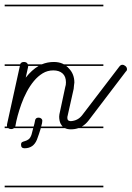

<svg xmlns="http://www.w3.org/2000/svg" viewBox="-20 -562 563 821"><path d="M422 -280H263Q269 -276 274 -270Q286 -258 292 -242.5Q298 -227 298 -209Q297 -204 296.5 -197.5Q296 -191 295 -182L269 -66Q268 -64 268 -59Q268 -49 273 -46.5Q278 -44 283 -44Q313 -46 331 -69L490 -277Q496 -285 503 -285Q510 -285 516.5 -279.5Q523 -274 523 -266Q523 -260 518 -256L359 -47Q346 -30 330 -21H422V-14H315Q300 -9 283 -9Q268 -9 258 -14H154Q154 -13 154 -12Q147 11 138 35Q123 72 85 72Q70 72 70 57Q70 48 75 45.5Q80 43 87.5 41Q95 39 102.5 33.5Q110 28 115 13Q119 -2 122 -14H40Q35 -10 28 -10Q21 -10 15 -14H0V-21H10Q10 -23 10 -25V-30L65 -280H0V-287H66Q70 -297 82 -297Q91 -297 96 -292Q98 -289 99 -287H159Q183 -297 210 -297Q231 -297 247 -290Q250 -288 253 -287H422ZM130 -47Q132 -59 145 -59Q152 -59 156.5 -55Q161 -51 161 -46Q161 -37 156 -21H248L243 -27Q237 -35 235 -45Q233 -55 233 -63Q233 -69 234 -73L259 -190Q262 -198 262 -210Q262 -235 247.5 -248Q233 -261 208 -261Q183 -261 162.5 -248.5Q142 -236 125 -215.5Q108 -195 94.5 -169.5Q81 -144 71.5 -117.5Q62 -91 55.5 -67Q49 -43 46 -24L45 -21H124Q128 -35 130 -47ZM422 239H0V232H422ZM422 -535H0V-542H422ZM100 -277Q100 -276 100 -275L90 -230Q116 -263 145 -280H101Q101 -279 100 -277Z"/></svg>

Font: Gruenewald VA 1. Klasse
Style: Regular
Weight: 400
Designer: Peter Wiegel
Foundry: Peter Wiegel, nach dem Schriftentwurf von Dr. H. Gr¸newald
Version: Version 0.007